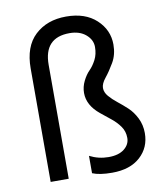

<svg xmlns="http://www.w3.org/2000/svg" viewBox="-80 -755 700 827"><g transform="rotate(-10 270.5 -341.5)"><path d="M512 -137Q512 -74 467.5 -33.5Q423 7 344 7Q289 7 258 -6V-82Q297 -62 341 -62Q385 -62 409.5 -81.5Q434 -101 434 -129.5Q434 -158 418.5 -180Q403 -202 381 -219.5Q359 -237 337 -255Q284 -298 284 -352Q284 -379 296.5 -404Q309 -429 324.5 -444.5Q340 -460 352.5 -484Q365 -508 365 -539.5Q365 -571 338 -594Q311 -617 267 -617Q155 -617 155 -498V0H76V-496Q76 -592 128.5 -641Q181 -690 264.5 -690Q348 -690 396.5 -645Q445 -600 445 -536Q445 -492 425.5 -458.5Q406 -425 387 -401.5Q368 -378 368 -359Q368 -340 383 -322.5Q398 -305 419 -288.5Q440 -272 461 -252.5Q482 -233 497 -203Q512 -173 512 -137Z"/></g></svg>

Font: Hind Mysuru
Style: Regular
Weight: 400
Designer: Manushi Parikh, Hitesh Malaviya
Foundry: Indian Type Foundry
Version: Version 0.703;PS 1.0;hotconv 1.0.86;makeotf.lib2.5.63406